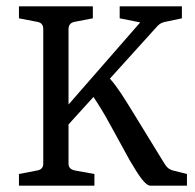

<svg xmlns="http://www.w3.org/2000/svg" viewBox="-20 -588 618 608"><path d="M279 0V-37L218 -48C204 -51 197 -57 197 -70V-194L276 -281C292 -257 309 -230 329 -193L391 -80C420 -31 440 0 457 0H572V-37L532 -47C515 -51 508 -57 497 -76L405 -226C373 -278 353 -311 328 -339L479 -506C487 -514 494 -517 504 -519L556 -530V-568H359V-530L424 -517L197 -257V-496C197 -509 204 -517 217 -519L274 -530V-568H40V-530L97 -519C110 -517 117 -510 117 -496V-70C117 -57 110 -50 97 -48L40 -37V0Z"/></svg>

Font: Yrsa
Style: Regular
Weight: 400
Designer: Anna Giedrys (Yrsa+Rasa design), David Brezina (Yrsa art-direction, Rasa art-direction, design)
Foundry: Rosetta Type Foundry
Version: Version 1.001;PS 1.1;hotconv 1.0.88;makeotf.lib2.5.647800